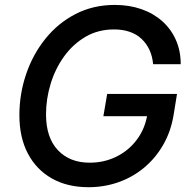

<svg xmlns="http://www.w3.org/2000/svg" viewBox="-20 -758 782 788"><path d="M343.3 10.3Q255.9 10.3 192.4 -25.9Q128.9 -62 94.2 -128.2Q59.6 -194.3 59.6 -285.2Q59.6 -372.6 87.2 -453.6Q114.7 -534.7 166.3 -598.9Q217.8 -663.1 290 -700.4Q362.3 -737.8 451.2 -737.8Q510.7 -737.8 560.3 -720.5Q609.9 -703.1 646 -670.9Q682.1 -638.7 701.9 -594Q721.7 -549.3 721.7 -494.6H608.4Q605.5 -527.3 593.3 -553.5Q581.1 -579.6 560.8 -598.6Q540.5 -617.7 512.2 -627.4Q483.9 -637.2 448.2 -637.2Q382.8 -637.2 331.3 -607.2Q279.8 -577.1 243.4 -526.9Q207 -476.6 188 -414.6Q168.9 -352.5 168.9 -288.6Q168.9 -193.4 217.5 -141.8Q266.1 -90.3 348.1 -90.3Q407.7 -90.3 458 -115.2Q508.3 -140.1 541.7 -184.8Q575.2 -229.5 585 -289.1L612.8 -281.2H404.3L419.9 -372.6H706.5L692.4 -285.6Q681.2 -218.3 649.9 -163.8Q618.7 -109.4 572 -70.3Q525.4 -31.2 467 -10.5Q408.7 10.3 343.3 10.3Z"/></svg>

Font: Inter 20pt Medium
Style: Italic
Weight: 500
Italic angle: -9.3988°
Version: Version 4.001;git-66647c0bb